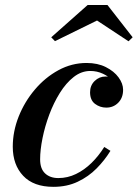

<svg xmlns="http://www.w3.org/2000/svg" viewBox="-20 -714 534 744"><path d="M187 10Q110 10 69.8 -32.8Q29.5 -75.5 29.5 -145.5Q29.5 -204.5 52.2 -262Q75 -319.5 115 -366.8Q155 -414 206.5 -442Q258 -470 315.5 -470Q358.5 -470 390.2 -454Q422 -438 439.5 -414Q457 -390 457 -366Q457 -335 438.2 -316Q419.5 -297 392 -297Q367.5 -297 348.2 -311.5Q329 -326 329 -356.5Q329 -383 346.8 -400.2Q364.5 -417.5 389 -417.5Q405 -417.5 420.5 -412.5Q436 -407.5 446 -396.2Q456 -385 456 -366H431Q431 -384 416.5 -400.8Q402 -417.5 379 -428.2Q356 -439 330 -439Q295.5 -439 265.8 -415.8Q236 -392.5 212 -354Q188 -315.5 171 -270Q154 -224.5 144.8 -178.8Q135.5 -133 135.5 -96.5Q135.5 -60 154.8 -42Q174 -24 206 -24Q242 -24 274.5 -39.8Q307 -55.5 334.8 -82.8Q362.5 -110 384 -144.5L408 -129.5Q386 -93.5 354.5 -61.5Q323 -29.5 281.2 -9.8Q239.5 10 187 10ZM193 -554.5 178.5 -569.5 319.5 -694.5H396.5L494 -569.5L478 -554L356 -634.5Z"/></svg>

Font: Bodoni Moda 9pt SemiBold
Style: Italic
Weight: 600
Italic angle: -13°
Designer: Owen Earl
Foundry: indestructible type
Version: Version 2.004